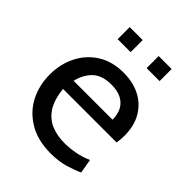

<svg xmlns="http://www.w3.org/2000/svg" viewBox="-194 -781 900 900"><g transform="rotate(45 256.0 -330.5)"><path d="M296 10Q210 10 150.5 -25.5Q91 -61 61 -119.5Q31 -178 31 -249Q31 -318 59.5 -375Q88 -432 141.5 -466Q195 -500 271 -500Q332 -500 379.5 -476Q427 -452 454.5 -405.5Q482 -359 482 -293Q482 -282 481 -270Q480 -258 478 -245H123Q130 -177 156 -139Q182 -101 221 -85.5Q260 -70 307 -70Q341 -70 378 -77Q415 -84 448 -99L460 -28Q432 -15 390.5 -2.5Q349 10 296 10ZM131 -307H389Q389 -342 376 -367Q363 -392 336.5 -406Q310 -420 269 -420Q209 -420 176.5 -390Q144 -360 131 -307ZM331 -591V-671H417V-591ZM139 -591V-671H225V-591Z"/></g></svg>

Font: Cabin VF Beta
Style: Regular
Weight: 400
Designer: Pablo Impallari
Foundry: Pablo Impallari. http://www.impallari.com Igino Marini. http://www.ikern.com
Version: Version 2.200